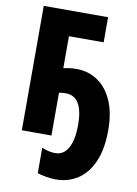

<svg xmlns="http://www.w3.org/2000/svg" viewBox="-102 -779 772 1085"><g transform="rotate(10 284.5 -237.0)"><path d="M268.1 -249Q245.1 -249 229 -245.1V0H59.1V-713.9H428.2V-569.8H229V-386.2Q263.7 -395 303.2 -395Q372.6 -395 426 -358.6Q479.5 -322.3 509.8 -252.9Q540 -183.6 540 -85Q540 22.5 508.8 94.7Q477.5 167 422.4 203.6Q367.2 240.2 294.9 240.2Q270.5 240.2 239.3 234.9Q208 229.5 189.9 223.1V77.1Q229.5 94.2 267.1 94.2Q315.9 94.2 341.6 46.9Q367.2 -0.5 367.2 -83Q367.2 -249 268.1 -249Z"/></g></svg>

Font: Open Sans Condensed ExtraBold
Style: Regular
Weight: 800
Width: 3
Designer: Monotype Design Team
Foundry: Monotype Imaging Inc.
Version: Version 3.000; ttfautohint (v1.8.4)